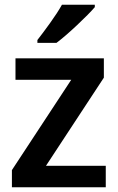

<svg xmlns="http://www.w3.org/2000/svg" viewBox="-20 -786 495 806"><path d="M424 0H30V-72L279 -451H45V-541H416V-460L173 -90H424ZM378 -766H240Q221 -732 190 -689Q159 -646 137 -618V-606H217Q253 -633 303.5 -680.5Q354 -728 378 -756Z"/></svg>

Font: Noto Sans Display Medium
Style: Regular
Weight: 500
Designer: Monotype Design Team
Foundry: Monotype Imaging Inc.
Version: Version 1.900